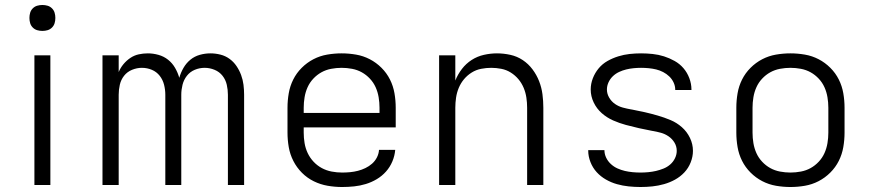

<svg xmlns="http://www.w3.org/2000/svg" viewBox="-20 -742 3490 770"><path d="M118 0V-520H182V0ZM150 -618Q139 -618 129 -621Q119 -624 111.5 -631.5Q104 -639 101 -649Q98 -659 98 -670Q98 -681 101 -691Q104 -701 111.5 -708.5Q119 -716 129 -719Q139 -722 150 -722Q161 -722 171 -719Q181 -716 188.5 -708.5Q196 -701 199 -691Q202 -681 202 -670Q202 -659 199 -649Q196 -639 188.5 -631.5Q181 -624 171 -621Q161 -618 150 -618Z M391 0V-520H456V-453Q463 -470 475 -484.5Q487 -499 502.5 -509.5Q518 -520 536 -524Q554 -528 573 -528Q594 -528 615.5 -522Q637 -516 654 -502.5Q671 -489 682 -470Q693 -451 699 -430Q705 -451 716 -470Q727 -489 743.5 -502.5Q760 -516 781 -522Q802 -528 824 -528Q844 -528 864 -523Q884 -518 900.5 -506Q917 -494 928.5 -477Q940 -460 947 -441Q954 -422 956.5 -402Q959 -382 959 -362V0H894V-362Q894 -382 889.5 -402Q885 -422 872.5 -438Q860 -454 840.5 -462Q821 -470 801 -470Q780 -470 761 -462Q742 -454 729.5 -438Q717 -422 712 -402Q707 -382 707 -362V0H643V-362Q643 -382 638 -402Q633 -422 620.5 -438Q608 -454 589 -462Q570 -470 549 -470Q529 -470 509.5 -462Q490 -454 477.5 -438Q465 -422 460.5 -402Q456 -382 456 -362V0Z M1352 8Q1323 8 1294 3Q1265 -2 1238.5 -15Q1212 -28 1191 -49Q1170 -70 1156.5 -96.5Q1143 -123 1138 -152Q1133 -181 1133 -210V-310Q1133 -339 1138 -368Q1143 -397 1156 -423Q1169 -449 1190 -470Q1211 -491 1237 -504.5Q1263 -518 1292 -523Q1321 -528 1350 -528Q1379 -528 1408 -523Q1437 -518 1463 -504.5Q1489 -491 1510 -470Q1531 -449 1544 -423Q1557 -397 1562 -368Q1567 -339 1567 -310V-231H1198V-210Q1198 -189 1201.5 -168Q1205 -147 1214 -128Q1223 -109 1237.5 -93.5Q1252 -78 1270.5 -68Q1289 -58 1310 -54Q1331 -50 1352 -50Q1368 -50 1384 -51.5Q1400 -53 1415.5 -57Q1431 -61 1445.5 -68Q1460 -75 1472 -85.5Q1484 -96 1491.5 -110.5Q1499 -125 1500 -141H1565Q1563 -117 1553.5 -94.5Q1544 -72 1528 -54Q1512 -36 1491 -23.5Q1470 -11 1447 -4Q1424 3 1400 5.5Q1376 8 1352 8ZM1198 -289H1502V-310Q1502 -331 1498.5 -352Q1495 -373 1486.5 -392Q1478 -411 1463.5 -426.5Q1449 -442 1431 -452Q1413 -462 1392 -466Q1371 -470 1350 -470Q1329 -470 1308 -466Q1287 -462 1269 -452Q1251 -442 1236.5 -426.5Q1222 -411 1213.5 -392Q1205 -373 1201.5 -352Q1198 -331 1198 -310Z M1741 0V-520H1806V-419Q1816 -444 1832.5 -465.5Q1849 -487 1871.5 -501.5Q1894 -516 1920.5 -522Q1947 -528 1973 -528Q2000 -528 2027 -522Q2054 -516 2076.5 -501Q2099 -486 2115.5 -464Q2132 -442 2142 -416.5Q2152 -391 2155.5 -364Q2159 -337 2159 -310V0H2094V-310Q2094 -330 2091 -350.5Q2088 -371 2080 -390Q2072 -409 2059 -424.5Q2046 -440 2028.5 -451Q2011 -462 1990.5 -466Q1970 -470 1950 -470Q1930 -470 1909.5 -466Q1889 -462 1871.5 -451Q1854 -440 1841 -424.5Q1828 -409 1820 -390Q1812 -371 1809 -350.5Q1806 -330 1806 -310V0Z M2549 8Q2525 8 2501 5.5Q2477 3 2454 -3.5Q2431 -10 2410 -22Q2389 -34 2373 -51.5Q2357 -69 2348 -92Q2339 -115 2339 -138Q2339 -139 2339 -139.5Q2339 -140 2339 -140H2404Q2404 -140 2404 -140Q2404 -140 2404 -140Q2404 -124 2411 -109.5Q2418 -95 2430 -84Q2442 -73 2456.5 -66.5Q2471 -60 2486 -56.5Q2501 -53 2517 -51.5Q2533 -50 2549 -50Q2564 -50 2580 -51.5Q2596 -53 2611 -56.5Q2626 -60 2641 -66Q2656 -72 2668 -82.5Q2680 -93 2687 -107.5Q2694 -122 2694 -137Q2694 -155 2685 -170Q2676 -185 2661.5 -195Q2647 -205 2630.5 -209.5Q2614 -214 2597 -217H2596Q2569 -222 2542.5 -228Q2516 -234 2490 -241Q2464 -248 2439 -259Q2414 -270 2393.5 -288Q2373 -306 2361 -331Q2349 -356 2349 -383Q2349 -406 2357.5 -428Q2366 -450 2381 -468Q2396 -486 2416.5 -497.5Q2437 -509 2459.5 -516Q2482 -523 2505 -525.5Q2528 -528 2551 -528Q2574 -528 2597.5 -525.5Q2621 -523 2643 -516Q2665 -509 2685.5 -497.5Q2706 -486 2721 -468.5Q2736 -451 2744.5 -428.5Q2753 -406 2753 -383Q2753 -383 2753 -382.5Q2753 -382 2753 -381H2688Q2688 -381 2688 -381.5Q2688 -382 2688 -382Q2688 -397 2681.5 -411Q2675 -425 2664 -435.5Q2653 -446 2639.5 -453Q2626 -460 2611.5 -463.5Q2597 -467 2581.5 -468.5Q2566 -470 2551 -470Q2536 -470 2521 -468.5Q2506 -467 2491.5 -463.5Q2477 -460 2463 -453.5Q2449 -447 2438 -436.5Q2427 -426 2420.5 -412Q2414 -398 2414 -383Q2414 -366 2423 -350.5Q2432 -335 2446.5 -325Q2461 -315 2478 -310.5Q2495 -306 2512 -303H2513Q2540 -298 2566 -292Q2592 -286 2618 -278.5Q2644 -271 2669 -260.5Q2694 -250 2714.5 -232Q2735 -214 2747 -189Q2759 -164 2759 -137Q2759 -114 2750 -91Q2741 -68 2724.5 -50.5Q2708 -33 2687 -21.5Q2666 -10 2643 -3.5Q2620 3 2596.5 5.5Q2573 8 2549 8Z M3150 8Q3121 8 3092 3Q3063 -2 3037 -15.5Q3011 -29 2990 -50Q2969 -71 2956 -97Q2943 -123 2938 -152Q2933 -181 2933 -210V-310Q2933 -339 2938 -368Q2943 -397 2956 -423Q2969 -449 2990 -470Q3011 -491 3037 -504.5Q3063 -518 3092 -523Q3121 -528 3150 -528Q3179 -528 3208 -523Q3237 -518 3263 -504.5Q3289 -491 3310 -470Q3331 -449 3344 -423Q3357 -397 3362 -368Q3367 -339 3367 -310V-210Q3367 -181 3362 -152Q3357 -123 3344 -97Q3331 -71 3310 -50Q3289 -29 3263 -15.5Q3237 -2 3208 3Q3179 8 3150 8ZM3150 -50Q3171 -50 3192 -54Q3213 -58 3231 -68Q3249 -78 3263.5 -93.5Q3278 -109 3286.5 -128Q3295 -147 3298.5 -168Q3302 -189 3302 -210V-310Q3302 -331 3298.5 -352Q3295 -373 3286.5 -392Q3278 -411 3263.5 -426.5Q3249 -442 3231 -452Q3213 -462 3192 -466Q3171 -470 3150 -470Q3129 -470 3108 -466Q3087 -462 3069 -452Q3051 -442 3036.5 -426.5Q3022 -411 3013.5 -392Q3005 -373 3001.5 -352Q2998 -331 2998 -310V-210Q2998 -189 3001.5 -168Q3005 -147 3013.5 -128Q3022 -109 3036.5 -93.5Q3051 -78 3069 -68Q3087 -58 3108 -54Q3129 -50 3150 -50Z"/></svg>

Font: Iosevka Aile Custom Light
Style: Regular
Weight: 300
Designer: Belleve Invis
Foundry: Belleve Invis
Version: Version 17.0.2; ttfautohint (v1.8.3)